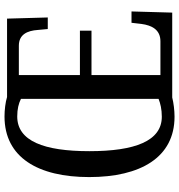

<svg xmlns="http://www.w3.org/2000/svg" viewBox="8 -772 775 830"><g transform="rotate(-90 395.0 -357.5)"><path d="M305 10C332 10 365 6 388 0H755L760 -176H711L706 -133C700 -88 681 -51 631 -51H485V-349H677V-399H485V-663H612C660 -663 677 -627 680 -581L684 -538H734L729 -714H390C368 -721 334 -725 306 -725C129 -725 44 -580 44 -359C44 -137 129 10 305 10ZM305 -45C200 -45 156 -161 156 -358C156 -555 200 -670 306 -670C338 -670 362 -664 382 -654V-59C362 -51 337 -45 305 -45Z"/></g></svg>

Font: Noto Serif Armenian ExtraCondensed Medium
Style: Regular
Weight: 500
Width: 2
Designer: Monotype Design Team
Foundry: Monotype Imaging Inc.
Version: Version 2.008